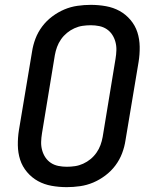

<svg xmlns="http://www.w3.org/2000/svg" viewBox="-20 -763 640 791"><path d="M255 8Q223 8 192.5 2.5Q162 -3 136.5 -17Q111 -31 91.5 -54Q72 -77 63 -105Q54 -133 53.5 -164.5Q53 -196 58 -227L112 -550Q116 -577 126 -603.5Q136 -630 153.5 -653.5Q171 -677 195 -695Q219 -713 245 -724Q271 -735 299 -739Q327 -743 354 -743Q386 -743 416.5 -737.5Q447 -732 472.5 -718Q498 -704 517.5 -681Q537 -658 546 -630Q555 -602 555.5 -570.5Q556 -539 551 -508L497 -185Q493 -158 483 -131.5Q473 -105 455.5 -81.5Q438 -58 414 -40Q390 -22 364 -11Q338 0 310 4Q282 8 255 8ZM255 -76Q272 -76 289 -78.5Q306 -81 322.5 -88.5Q339 -96 353 -107.5Q367 -119 377.5 -134Q388 -149 394 -165.5Q400 -182 403 -199L456 -521Q459 -539 459.5 -556.5Q460 -574 455.5 -590.5Q451 -607 442 -620.5Q433 -634 419.5 -643Q406 -652 389 -655.5Q372 -659 354 -659Q337 -659 320 -656.5Q303 -654 286.5 -646.5Q270 -639 256 -627.5Q242 -616 231.5 -601Q221 -586 215 -569.5Q209 -553 206 -536L153 -214Q150 -196 149.5 -178.5Q149 -161 153.5 -144.5Q158 -128 167 -114.5Q176 -101 189.5 -92Q203 -83 220 -79.5Q237 -76 255 -76Z"/></svg>

Font: Iosevka Md Ex Obl
Style: Regular
Weight: 500
Width: 7
Italic angle: -9°
Monospace: yes
Designer: Belleve Invis
Foundry: Belleve Invis
Version: Version 32.5.0; ttfautohint (v1.8.4)